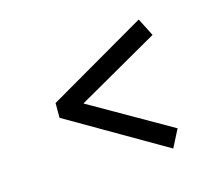

<svg xmlns="http://www.w3.org/2000/svg" viewBox="-65 -601 641 552"><g transform="rotate(-15 255.0 -325.0)"><path d="M95 -303V-347L388 -517L415 -464L172 -325L415 -186L388 -133Z"/></g></svg>

Font: Unica One
Style: Regular
Weight: 400
Designer: Eduardo Rodriguez Tunni
Foundry: Eduardo Rodriguez Tunni
Version: Version 1.001